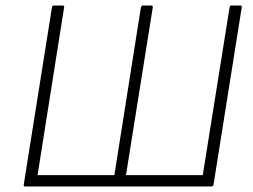

<svg xmlns="http://www.w3.org/2000/svg" viewBox="-20 -675 917 695"><path d="M71 0Q65 0 66 -7L168 -648Q169 -655 175 -655H206Q214 -655 212 -648L116 -41H394L490 -648Q492 -655 497 -655H527Q534 -655 533 -648L436 -41H714L811 -648Q812 -655 818 -655H850Q856 -655 855 -648L753 -7Q751 0 746 0Z"/></svg>

Font: Sofia Sans ExtraLight
Style: Italic
Weight: 250
Italic angle: -9°
Version: Version 4.100-B